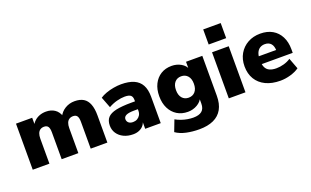

<svg xmlns="http://www.w3.org/2000/svg" viewBox="-96 -1237 3124 1927"><g transform="rotate(-20 1466.0 -273.5)"><path d="M54 0V-492H227V-406H216Q230 -436 253 -457.5Q276 -479 307.5 -491Q339 -503 377 -503Q431 -503 469.5 -477Q508 -451 525 -398H511Q534 -447 580 -475Q626 -503 682 -503Q740 -503 777 -480.5Q814 -458 832.5 -410.5Q851 -363 851 -291V0H673V-286Q673 -329 660 -348Q647 -367 617 -367Q593 -367 575.5 -355.5Q558 -344 549.5 -321.5Q541 -299 541 -267V0H363V-286Q363 -329 350 -348Q337 -367 307 -367Q283 -367 266 -355.5Q249 -344 240.5 -321.5Q232 -299 232 -267V0Z M1125 11Q1068 11 1024.5 -10Q981 -31 956.5 -67.5Q932 -104 932 -151Q932 -205 960 -236Q988 -267 1050 -280.5Q1112 -294 1215 -294H1270V-210H1215Q1186 -210 1164.5 -207Q1143 -204 1129 -197.5Q1115 -191 1108 -181Q1101 -171 1101 -158Q1101 -135 1117.5 -120Q1134 -105 1165 -105Q1190 -105 1209.5 -116Q1229 -127 1241 -146.5Q1253 -166 1253 -192V-308Q1253 -344 1234.5 -359Q1216 -374 1171 -374Q1133 -374 1087 -362Q1041 -350 997 -325L952 -442Q978 -460 1016.5 -474Q1055 -488 1098.5 -495.5Q1142 -503 1179 -503Q1261 -503 1314.5 -479.5Q1368 -456 1394.5 -407.5Q1421 -359 1421 -283V0H1255V-93H1261Q1256 -61 1238 -38Q1220 -15 1191 -2Q1162 11 1125 11Z M1766 191Q1692 191 1627.5 177Q1563 163 1517 131L1563 11Q1589 26 1621.5 37.5Q1654 49 1687 54.5Q1720 60 1749 60Q1810 60 1840.5 34.5Q1871 9 1871 -45V-108H1879Q1864 -66 1818 -39.5Q1772 -13 1718 -13Q1652 -13 1603 -43.5Q1554 -74 1526.5 -129Q1499 -184 1499 -258Q1499 -332 1526.5 -387Q1554 -442 1603 -472.5Q1652 -503 1718 -503Q1774 -503 1818.5 -477Q1863 -451 1878 -409H1870V-492H2044V-66Q2044 20 2012 77Q1980 134 1918 162.5Q1856 191 1766 191ZM1773 -144Q1817 -144 1843 -174Q1869 -204 1869 -258Q1869 -312 1843 -342Q1817 -372 1773 -372Q1730 -372 1704 -342Q1678 -312 1678 -258Q1678 -204 1704 -174Q1730 -144 1773 -144Z M2143 -577V-738H2330V-577ZM2148 0V-492H2326V0Z M2697 11Q2607 11 2541.5 -20.5Q2476 -52 2441 -110Q2406 -168 2406 -247Q2406 -323 2439.5 -380.5Q2473 -438 2531.5 -470.5Q2590 -503 2665 -503Q2740 -503 2794 -472Q2848 -441 2877.5 -383.5Q2907 -326 2907 -249V-210H2555V-294H2777L2761 -281Q2761 -335 2738 -361.5Q2715 -388 2673 -388Q2642 -388 2619.5 -373.5Q2597 -359 2585 -331Q2573 -303 2573 -261V-252Q2573 -205 2586.5 -176Q2600 -147 2629 -133.5Q2658 -120 2702 -120Q2740 -120 2781.5 -131.5Q2823 -143 2855 -165L2899 -48Q2861 -21 2806 -5Q2751 11 2697 11Z"/></g></svg>

Font: Nunito Sans 12pt Black
Style: Regular
Weight: 900
Designer: Vernon Adams
Foundry: Vernon Adams
Version: Version 3.101;gftools[0.9.27]